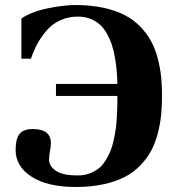

<svg xmlns="http://www.w3.org/2000/svg" viewBox="-20 -727 705 762"><path d="M42 -131.8Q42 -174.8 56.9 -194.8Q71.8 -214.8 110.8 -214.8Q182.1 -214.8 182.1 -158.2Q182.1 -146.5 178.5 -128.7Q174.8 -110.8 174.8 -92.8Q174.8 -68.4 201.2 -49.6Q227.5 -30.8 289.1 -30.8Q314 -30.8 335 -38.6Q356 -46.4 371.1 -58.1Q386.2 -69.8 398.4 -89.4Q410.6 -108.9 418.2 -127.2Q425.8 -145.5 431.4 -171.6Q437 -197.8 439.7 -217.3Q442.4 -236.8 443.8 -264.4Q445.3 -292 445.6 -307.4Q445.8 -322.8 445.8 -346.2H202.1V-394H445.8Q445.3 -420.4 443.4 -443.6Q441.4 -466.8 436.8 -494.9Q432.1 -522.9 425 -545.7Q418 -568.4 406 -590.6Q394 -612.8 378.2 -627.7Q362.3 -642.6 339.6 -651.9Q316.9 -661.1 289.1 -661.1Q250.5 -661.1 218.5 -646.2Q186.5 -631.3 164.6 -605.5Q142.6 -579.6 128.2 -553Q113.8 -526.4 103 -494.1H64.9V-653.8Q105.5 -680.7 168.7 -693.8Q231.9 -707 279.8 -707Q340.3 -707 389.9 -696.3Q439.5 -685.5 474.6 -667.2Q509.8 -648.9 536.4 -621.6Q563 -594.2 579.3 -564.2Q595.7 -534.2 605.7 -496.3Q615.7 -458.5 619.4 -423.1Q623 -387.7 623 -346.2Q623 -304.7 619.4 -269.3Q615.7 -233.9 605.7 -196Q595.7 -158.2 579.6 -128.2Q563.5 -98.1 536.9 -70.6Q510.3 -43 475.1 -24.7Q439.9 -6.3 390.4 4.4Q340.8 15.1 279.8 15.1Q168.9 15.1 105.5 -25.6Q42 -66.4 42 -131.8Z"/></svg>

Font: Linguistics Pro
Style: Bold
Weight: 700
Designer: Stefan Peev, Context Ltd
Foundry: Stefan Peev, Context Ltd
Version: Version 001.000